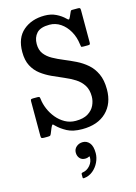

<svg xmlns="http://www.w3.org/2000/svg" viewBox="-155 -840 885 1247"><g transform="rotate(-15 287.0 -217.0)"><path d="M448.5 -521.5Q442.5 -571 420 -610.2Q397.5 -649.5 363.8 -672.2Q330 -695 289 -695Q228.5 -695 203 -667Q177.5 -639 177.5 -595Q177.5 -554.5 197.2 -528.5Q217 -502.5 249.5 -484.5Q282 -466.5 321 -450.5Q360 -434.5 398.8 -415.5Q437.5 -396.5 470 -368.5Q502.5 -340.5 522.2 -298Q542 -255.5 542 -193Q542 -97.5 483.8 -41Q425.5 15.5 321.5 15.5Q259 15.5 219.8 -5.8Q180.5 -27 155 -53Q144.5 -65.5 140.5 -62.8Q136.5 -60 129.5 -44.5L115 -9Q111 1 106.8 3Q102.5 5 88 5H66Q54 5 50 2Q46 -1 46 -13V-245Q46 -256 50 -258.2Q54 -260.5 65 -260.5H93.5Q104.5 -260.5 106.8 -256.2Q109 -252 110 -242.5Q113.5 -210 128 -175.8Q142.5 -141.5 166.5 -112.5Q190.5 -83.5 222.8 -65.5Q255 -47.5 294.5 -47.5Q346 -47.5 376.8 -66.5Q407.5 -85.5 421.2 -114.5Q435 -143.5 435 -174.5Q435 -220 415.5 -250.2Q396 -280.5 363.8 -300.8Q331.5 -321 293 -337.2Q254.5 -353.5 216 -371.2Q177.5 -389 145.2 -413.5Q113 -438 93.2 -475.5Q73.5 -513 73.5 -569Q73.5 -664 130 -712.2Q186.5 -760.5 273.5 -760.5Q316.5 -760.5 350 -744.2Q383.5 -728 407.5 -704Q416 -695 420.2 -695.2Q424.5 -695.5 431 -709.5L446 -743Q448 -747.5 450 -748.8Q452 -750 459 -750H497Q507 -750 509.8 -746.5Q512.5 -743 512.5 -732.5V-516Q512.5 -505 508.5 -503Q504.5 -501 494 -501H467.5Q452.5 -501 451.5 -504.5Q450.5 -508 448.5 -521.5ZM240 152Q240 128.5 257.8 113Q275.5 97.5 301 97.5Q328 97.5 346.2 119.2Q364.5 141 364.5 188Q364.5 218.5 350 249Q335.5 279.5 309.8 300.8Q284 322 250.5 325.5Q245.5 326 243.2 325Q241 324 241 318.5V296.5Q241 289 251 287.5Q279.5 283.5 300.8 258.8Q322 234 321 201.5Q320.5 195.5 312.5 200.5Q304.5 205.5 289.5 205.5Q266.5 205.5 253.2 190.2Q240 175 240 152Z"/></g></svg>

Font: Besley* Narrow Medium
Style: Regular
Weight: 500
Width: 4
Designer: Owen Earl
Foundry: indestructible type*
Version: Version 3.000; ttfautohint (v1.8.3)